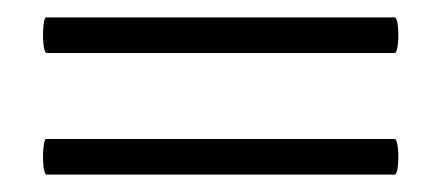

<svg xmlns="http://www.w3.org/2000/svg" viewBox="-20 -300 508 221"><path d="M34 -99Q31 -99 30 -109Q29 -119 30 -129.5Q31 -140 33 -140H434Q437 -140 438 -129.5Q439 -119 438 -109Q437 -99 434 -99ZM34 -239Q31 -239 30 -249.5Q29 -260 30 -270Q31 -280 33 -280H434Q437 -280 438 -270Q439 -260 438 -249.5Q437 -239 434 -239Z"/></svg>

Font: Cormorant Medium
Style: Regular
Weight: 500
Designer: Christian Thalmann (Catharsis Fonts)
Foundry: Catharsis Fonts
Version: Version 4.000